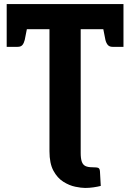

<svg xmlns="http://www.w3.org/2000/svg" viewBox="-20 -747 642 947"><path d="M224 -20V-603H13V-727H589V-603H378V0ZM400 180Q381 180 351.5 174Q322 168 292.5 149.5Q263 131 243.5 95Q224 59 224 -1V-82H378V7Q378 35 383.5 50.5Q389 66 401.5 72Q414 78 436 78Q459 78 465.5 81.5Q472 85 473 98L477 170Q462 174 441 177Q420 180 400 180ZM485 -626 589 -603V-516H535Q520 -516 512 -525Q504 -534 500 -550ZM117 -626 102 -550Q98 -534 90.5 -525Q83 -516 67 -516H13V-603Z"/></svg>

Font: Aleo ExtraBold
Style: Regular
Weight: 800
Designer: Alessio Laiso
Foundry: Alessio Laiso
Version: Version 2.001;gftools[0.9.29]